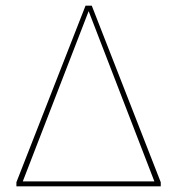

<svg xmlns="http://www.w3.org/2000/svg" viewBox="-20 -659 626 679"><path d="M530 -7 286 -639H304.5L548.5 -14.5ZM38 -14.5 48 -17.5H335.5V0H38ZM56.5 -7 38 -14.5 282.5 -639H301ZM548.5 -14.5V0H251V-17.5H538Z"/></svg>

Font: Anek Latin Thin
Style: Regular
Weight: 250
Designer: Yesha Goshar
Foundry: Ek Type
Version: Version 1.003